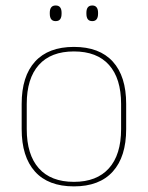

<svg xmlns="http://www.w3.org/2000/svg" viewBox="-20 -668 539 700"><path d="M249.5 11.5Q156 11.5 107.5 -42.5Q59 -96.5 59 -197.5V-289Q59 -390 107.8 -443.5Q156.5 -497 249.5 -497Q342.5 -497 391.2 -443.5Q440 -390 440 -289V-197.5Q440 -96.5 391.2 -42.5Q342.5 11.5 249.5 11.5ZM249.5 -5Q333 -5 377.2 -54.5Q421.5 -104 421.5 -197.5V-289Q421.5 -382 377.5 -431.2Q333.5 -480.5 249.5 -480.5Q165.5 -480.5 121.5 -431.2Q77.5 -382 77.5 -289V-197.5Q77.5 -104 121.5 -54.5Q165.5 -5 249.5 -5ZM183 -591Q172 -591 166.8 -597.8Q161.5 -604.5 161.5 -618.5V-621.5Q161.5 -634.5 166.8 -641.2Q172 -648 183 -648Q194 -648 199.2 -641.2Q204.5 -634.5 204.5 -621.5V-618.5Q204.5 -604.5 199.2 -597.8Q194 -591 183 -591ZM316.5 -591Q305.5 -591 300.2 -597.8Q295 -604.5 295 -618.5V-621.5Q295 -634.5 300.2 -641.2Q305.5 -648 316.5 -648Q327 -648 332.2 -641.2Q337.5 -634.5 337.5 -621.5V-618.5Q337.5 -604.5 332.2 -597.8Q327 -591 316.5 -591Z"/></svg>

Font: Anek Telugu Medium Thin
Style: Regular
Weight: 250
Version: Version 1.003